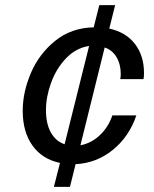

<svg xmlns="http://www.w3.org/2000/svg" viewBox="-20 -708 602 752"><path d="M453 -417Q453 -456 436.5 -484Q420 -512 390 -522L295 -139Q338 -147 371.5 -179Q405 -211 420 -256H514Q486 -173 422 -121Q358 -69 276 -65L254 24H191L215 -70Q146 -84 107.5 -137.5Q69 -191 69 -274Q69 -347 101 -422Q133 -497 196 -548Q259 -599 347 -601L369 -688H431L408 -596Q473 -582 508.5 -536Q544 -490 544 -422Q544 -406 542 -398H451Q453 -410 453 -417ZM233 -143 329 -528Q277 -520 238.5 -479.5Q200 -439 180 -383.5Q160 -328 160 -277Q160 -224 179 -189.5Q198 -155 233 -143Z"/></svg>

Font: CST
Style: Italic
Weight: 400
Italic angle: -14°
Version: Version 1.00